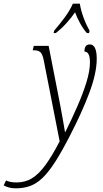

<svg xmlns="http://www.w3.org/2000/svg" viewBox="-160 -786 561 1046"><path d="M-74 240Q-111 240 -140 224L-127 197Q-106 208 -70 208Q-24 208 13 186Q50 164 86.5 114.5Q123 65 165 -16L78 -459Q72 -489 61 -500.5Q50 -512 26 -512H18L24 -536H105L166 -224Q175 -178 182.5 -134.5Q190 -91 194 -67H196Q230 -135 260.5 -204.5Q291 -274 310.5 -336.5Q330 -399 330 -447Q330 -505 300 -505Q300 -544 329 -544Q367 -544 367 -466Q367 -388 326.5 -280Q286 -172 220 -45Q177 39 141.5 94.5Q106 150 73 182Q40 214 4.5 227Q-31 240 -74 240ZM135 -619Q167 -656 194 -693Q221 -730 237 -766H275Q280 -732 294.5 -692Q309 -652 328 -619L325 -606H313Q293 -629 275.5 -661Q258 -693 249 -719Q230 -691 203 -661Q176 -631 144 -606H132Z"/></svg>

Font: Noto Serif ExtraCondensed ExtraLight
Style: Italic
Weight: 200
Width: 2
Italic angle: -12°
Designer: Monotype Design Team
Foundry: Monotype Imaging Inc.
Version: Version 2.014; ttfautohint (v1.8.4.7-5d5b)